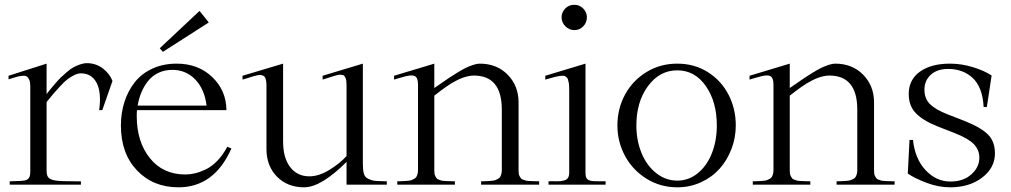

<svg xmlns="http://www.w3.org/2000/svg" viewBox="-20 -780 4269 811"><path d="M398.9 -314.9Q409.2 -390.6 387.9 -430.4Q366.7 -470.2 321.8 -470.2Q308.1 -470.2 292.5 -462.2Q276.9 -454.1 264.9 -445.1Q252.9 -436 233.9 -415.5Q214.8 -395 206.1 -384.5Q197.3 -374 176.8 -349.1V-58.1Q176.8 -44.9 180.2 -37.1Q183.6 -29.3 191.9 -24.4Q200.2 -19.5 213.9 -17.6Q227.5 -15.6 247.8 -14.9Q268.1 -14.2 295.9 -14.2Q301.3 -14.2 304.4 -14.2Q307.6 -14.2 312.5 -14.2Q317.4 -14.2 321.8 -14.2V0H21V-14.2Q76.2 -15.1 87.9 -18.6Q105.5 -23.9 107.4 -44.4Q107.9 -48.8 107.9 -54.2V-416Q107.9 -433.1 103.5 -443.1Q99.1 -453.1 93 -457Q86.9 -460.9 74 -459.7Q61 -458.5 50.8 -455.6Q40.5 -452.6 20.5 -446.3Q17.6 -445.3 16.1 -444.8V-460L176.8 -511.2V-382.8Q189.5 -398.4 193.8 -404.1Q198.2 -409.7 213.1 -427Q228 -444.3 236.8 -452.6Q245.6 -460.9 261.5 -474.9Q277.3 -488.8 289.6 -495.4Q301.8 -502 317.4 -507.6Q333 -513.2 347.2 -513.2Q384.3 -513.2 413.6 -491.5Q442.9 -469.7 455.1 -438L412.1 -314.9Z M668 -561 861.8 -685.1 822.8 -733.9 654.8 -576.2ZM490.7 -250Q490.7 -302.7 505.6 -349.4Q520.5 -396 549.1 -432.4Q577.6 -468.8 623.3 -490Q668.9 -511.2 726.6 -511.2Q816.9 -511.2 876.2 -454.8Q935.5 -398.4 936.5 -314.9H558.6Q557.6 -307.1 557.6 -290Q557.6 -181.2 613 -112.1Q668.5 -43 762.7 -43Q782.7 -43 803.5 -47.9Q824.2 -52.7 849.1 -64.5Q874 -76.2 897.9 -100.8Q921.9 -125.5 939.9 -160.2L957.5 -152.8Q884.8 11.2 733.9 11.2Q626.5 11.2 558.6 -60.3Q490.7 -131.8 490.7 -250ZM561.5 -334H852.5Q844.2 -402.8 805.2 -443.8Q766.1 -484.9 707.5 -484.9Q675.3 -484.9 648.9 -472.2Q622.6 -459.5 605.2 -437.5Q587.9 -415.5 577.1 -389.6Q566.4 -363.8 561.5 -334Z M1004.4 -443.8V-460L1175.8 -511.2V-183.1Q1175.8 -112.8 1205.8 -74Q1235.8 -35.2 1286.6 -35.2Q1327.1 -35.2 1371.8 -62.7Q1416.5 -90.3 1443.8 -121.1V-418.9Q1443.8 -430.2 1442.9 -438Q1441.9 -445.8 1439.2 -451.2Q1436.5 -456.5 1434.1 -459.7Q1431.6 -462.9 1425.5 -463.6Q1419.4 -464.4 1415 -464.4Q1410.6 -464.4 1401.4 -461.9Q1392.1 -459.5 1385.3 -457.3Q1378.4 -455.1 1365.2 -450.9Q1352.1 -446.8 1342.8 -443.8V-460L1512.7 -511.2V-86.9Q1512.7 -61 1517.1 -46.1Q1521.5 -31.2 1535.4 -24.7Q1549.3 -18.1 1560.1 -16.6Q1570.8 -15.1 1597.7 -14.6Q1608.4 -14.2 1613.8 -14.2V0H1443.8V-96.2Q1336.4 11.2 1264.6 11.2Q1194.3 11.2 1149.9 -33.9Q1105.5 -79.1 1105.5 -150.9V-418.9Q1105.5 -431.2 1103.8 -439.7Q1102.1 -448.2 1099.4 -453.4Q1096.7 -458.5 1090.8 -460.7Q1085 -462.9 1080.3 -463.4Q1075.7 -463.9 1065.7 -461.7Q1055.7 -459.5 1048.6 -457.3Q1041.5 -455.1 1027.6 -450.7Q1013.7 -446.3 1004.4 -443.8Z M2099.6 -316.9Q2099.6 -460.9 1981.4 -460.9Q1969.7 -460.9 1956.8 -458Q1943.8 -455.1 1932.6 -450.9Q1921.4 -446.8 1907.7 -439.7Q1894 -432.6 1885 -427Q1876 -421.4 1863 -412.4Q1850.1 -403.3 1844 -398.7Q1837.9 -394 1827.1 -385.7Q1816.4 -377.4 1814.5 -376V-60.1Q1814.5 -51.8 1815.4 -45.7Q1816.4 -39.6 1819.3 -34.9Q1822.3 -30.3 1824.5 -26.9Q1826.7 -23.4 1832.8 -21.5Q1838.9 -19.5 1842.3 -18.1Q1845.7 -16.6 1854.5 -15.9Q1863.3 -15.1 1867.9 -15.1Q1872.6 -15.1 1884 -14.6Q1895.5 -14.2 1901.4 -14.2V0H1658.2V-14.2Q1663.1 -14.2 1674.6 -14.6Q1686 -15.1 1690.9 -15.4Q1695.8 -15.6 1705.3 -16.6Q1714.8 -17.6 1719 -19.5Q1723.1 -21.5 1729.5 -24.7Q1735.8 -27.8 1738.5 -32.5Q1741.2 -37.1 1743.4 -44.2Q1745.6 -51.3 1745.6 -60.1V-422.9Q1745.6 -438 1742.2 -446.5Q1738.8 -455.1 1732.4 -458.5Q1726.1 -461.9 1716.1 -461.4Q1706.1 -460.9 1694.1 -458Q1682.1 -455.1 1666 -450.2Q1651.9 -445.8 1644.5 -443.8V-460L1814.5 -511.2V-408.2Q1819.8 -411.6 1842.5 -427.5Q1865.2 -443.4 1877 -451.2Q1888.7 -459 1910.4 -472.4Q1932.1 -485.8 1946.5 -492.9Q1960.9 -500 1977.8 -505.6Q1994.6 -511.2 2006.3 -511.2Q2078.6 -511.2 2124.5 -464.4Q2170.4 -417.5 2170.4 -347.2V-60.1Q2170.4 -51.8 2171.4 -45.7Q2172.4 -39.6 2175.3 -34.9Q2178.2 -30.3 2180.4 -26.9Q2182.6 -23.4 2188.7 -21.5Q2194.8 -19.5 2198.2 -18.1Q2201.7 -16.6 2210.4 -15.9Q2219.2 -15.1 2223.9 -15.1Q2228.5 -15.1 2240 -14.6Q2251.5 -14.2 2257.3 -14.2V0H2012.2V-14.2Q2017.1 -14.2 2028.6 -14.6Q2040 -15.1 2044.9 -15.4Q2049.8 -15.6 2059.3 -16.6Q2068.8 -17.6 2073 -19.5Q2077.1 -21.5 2083.5 -24.7Q2089.8 -27.8 2092.5 -32.5Q2095.2 -37.1 2097.4 -44.2Q2099.6 -51.3 2099.6 -60.1Z M2283.2 -443.8V-460L2453.1 -511.2V-48.8Q2453.1 -36.1 2457 -28.8Q2460.9 -21.5 2468.3 -18.6Q2475.6 -15.6 2485.8 -14.9Q2496.1 -14.2 2509.3 -14.4Q2522.5 -14.6 2538.1 -14.2V0H2296.9V-14.2Q2310.1 -15.1 2322.5 -14.4Q2335 -13.7 2346.2 -14.9Q2357.4 -16.1 2366 -18.8Q2374.5 -21.5 2379.4 -29.3Q2384.3 -37.1 2384.3 -49.8V-398.9Q2384.3 -410.2 2383.8 -418.7Q2383.3 -427.2 2381.6 -433.8Q2379.9 -440.4 2378.7 -445.3Q2377.4 -450.2 2373.5 -453.1Q2369.6 -456.1 2367.2 -458Q2364.7 -460 2358.4 -460Q2352.1 -460 2348.1 -459.7Q2344.2 -459.5 2335 -457.5Q2325.7 -455.6 2320.3 -454.1Q2314.9 -452.6 2302.7 -449.2Q2290 -445.8 2283.2 -443.8ZM2352.1 -707Q2352.1 -685.1 2368.2 -668.9Q2384.3 -652.8 2406.2 -652.8Q2428.2 -652.8 2443.6 -668.7Q2459 -684.6 2459 -707Q2459 -728.5 2443.4 -744.1Q2427.7 -759.8 2406.2 -759.8Q2382.3 -759.8 2367.2 -743.7Q2352.1 -727.5 2352.1 -707Z M2840.8 11.2Q2769.5 11.2 2710.9 -25.1Q2652.3 -61.5 2620.1 -121.3Q2587.9 -181.2 2587.9 -250Q2587.9 -320.8 2620.1 -380.4Q2652.3 -439.9 2710.7 -475.6Q2769 -511.2 2840.8 -511.2Q2912.6 -511.2 2969.5 -475.6Q3026.4 -439.9 3057.1 -380.4Q3087.9 -320.8 3087.9 -250Q3087.9 -198.2 3069.8 -150.9Q3051.8 -103.5 3019.8 -67.6Q2987.8 -31.7 2941.2 -10.3Q2894.5 11.2 2840.8 11.2ZM2668 -250Q2668 -186.5 2689.9 -133.3Q2711.9 -80.1 2752 -48.6Q2792 -17.1 2840.8 -17.1Q2889.2 -17.1 2927.7 -48.6Q2966.3 -80.1 2987.1 -133.1Q3007.8 -186 3007.8 -250Q3007.8 -350.1 2961.4 -416.5Q2915 -482.9 2840.8 -482.9Q2766.1 -482.9 2717 -416.3Q2668 -349.6 2668 -250Z M3601.1 -316.9Q3601.1 -460.9 3482.9 -460.9Q3471.2 -460.9 3458.3 -458Q3445.3 -455.1 3434.1 -450.9Q3422.9 -446.8 3409.2 -439.7Q3395.5 -432.6 3386.5 -427Q3377.4 -421.4 3364.5 -412.4Q3351.6 -403.3 3345.5 -398.7Q3339.4 -394 3328.6 -385.7Q3317.9 -377.4 3315.9 -376V-60.1Q3315.9 -51.8 3316.9 -45.7Q3317.9 -39.6 3320.8 -34.9Q3323.7 -30.3 3325.9 -26.9Q3328.1 -23.4 3334.2 -21.5Q3340.3 -19.5 3343.8 -18.1Q3347.2 -16.6 3356 -15.9Q3364.7 -15.1 3369.4 -15.1Q3374 -15.1 3385.5 -14.6Q3397 -14.2 3402.8 -14.2V0H3159.7V-14.2Q3164.6 -14.2 3176 -14.6Q3187.5 -15.1 3192.4 -15.4Q3197.3 -15.6 3206.8 -16.6Q3216.3 -17.6 3220.5 -19.5Q3224.6 -21.5 3231 -24.7Q3237.3 -27.8 3240 -32.5Q3242.7 -37.1 3244.9 -44.2Q3247.1 -51.3 3247.1 -60.1V-422.9Q3247.1 -438 3243.7 -446.5Q3240.2 -455.1 3233.9 -458.5Q3227.5 -461.9 3217.5 -461.4Q3207.5 -460.9 3195.6 -458Q3183.6 -455.1 3167.5 -450.2Q3153.3 -445.8 3146 -443.8V-460L3315.9 -511.2V-408.2Q3321.3 -411.6 3344 -427.5Q3366.7 -443.4 3378.4 -451.2Q3390.1 -459 3411.9 -472.4Q3433.6 -485.8 3448 -492.9Q3462.4 -500 3479.2 -505.6Q3496.1 -511.2 3507.8 -511.2Q3580.1 -511.2 3626 -464.4Q3671.9 -417.5 3671.9 -347.2V-60.1Q3671.9 -51.8 3672.9 -45.7Q3673.8 -39.6 3676.8 -34.9Q3679.7 -30.3 3681.9 -26.9Q3684.1 -23.4 3690.2 -21.5Q3696.3 -19.5 3699.7 -18.1Q3703.1 -16.6 3711.9 -15.9Q3720.7 -15.1 3725.3 -15.1Q3730 -15.1 3741.5 -14.6Q3752.9 -14.2 3758.8 -14.2V0H3513.7V-14.2Q3518.6 -14.2 3530 -14.6Q3541.5 -15.1 3546.4 -15.4Q3551.3 -15.6 3560.8 -16.6Q3570.3 -17.6 3574.5 -19.5Q3578.6 -21.5 3585 -24.7Q3591.3 -27.8 3594 -32.5Q3596.7 -37.1 3598.9 -44.2Q3601.1 -51.3 3601.1 -60.1Z M4168.5 -460.9 4148.4 -328.1H4134.8Q4132.8 -370.6 4120.4 -402.1Q4107.9 -433.6 4087.2 -452.1Q4066.4 -470.7 4041 -479.7Q4015.6 -488.8 3985.4 -488.8Q3938 -488.8 3911.4 -464.1Q3884.8 -439.5 3884.8 -400.9Q3884.8 -363.3 3908 -340.3Q3931.2 -317.4 3980.5 -297.9L4054.7 -269Q4124 -241.2 4153.3 -211.7Q4182.6 -182.1 4182.6 -131.8Q4182.6 -71.3 4128.7 -30Q4074.7 11.2 3993.7 11.2Q3944.3 11.2 3893.8 -7.8Q3843.3 -26.9 3814.5 -46.9L3821.8 -189H3836.4Q3844.7 -109.4 3889.6 -61.3Q3934.6 -13.2 3994.6 -13.2Q4049.3 -13.2 4083 -43.5Q4116.7 -73.7 4116.7 -113.8Q4116.7 -147 4093.5 -171.1Q4070.3 -195.3 4012.7 -217.8L3940.4 -246.1Q3881.8 -269 3850.1 -300.3Q3818.4 -331.5 3818.4 -382.8Q3818.4 -443.4 3865.7 -477.3Q3913.1 -511.2 3992.7 -511.2Q4041.5 -511.2 4090.3 -496.1Q4139.2 -481 4168.5 -460.9Z"/></svg>

Font: Ortica Linear Light
Style: Regular
Weight: 300
Designer: Benedetta Bovani
Foundry: Collletttivo
Version: Version 2.000;Glyphs 3.1.2 (3151)